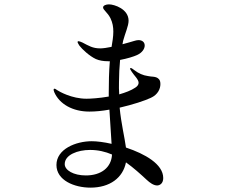

<svg xmlns="http://www.w3.org/2000/svg" viewBox="-20 -830 1040 881"><path d="M558 -153C552 -199 536 -263 529 -336C590 -350 644 -368 672 -381C705 -396 716 -423 716 -444C716 -454 714 -462 709 -467C702 -475 692 -477 683 -478C673 -479 669 -479 659 -481C636 -484 615 -494 598 -507C589 -514 583 -518 580 -518C578 -518 577 -517 577 -515C577 -512 580 -508 585 -500C595 -484 616 -466 616 -450C616 -443 612 -435 601 -428C582 -415 555 -405 527 -397C526 -415 525 -435 526 -455C526 -487 528 -522 531 -555C563 -561 593 -570 610 -578C632 -588 644 -606 644 -621C644 -638 631 -646 615 -646C609 -646 602 -644 595 -642C585 -639 565 -633 542 -627L545 -643C554 -677 570 -711 570 -735C570 -789 504 -810 480 -810C467 -810 453 -805 453 -796C453 -784 473 -774 487 -746C497 -725 500 -706 500 -685C500 -662 496 -639 492 -615C472 -611 454 -608 440 -608C405 -608 387 -620 358 -635C351 -638 344 -641 340 -641C337 -641 336 -640 336 -637C336 -634 340 -628 344 -621C357 -604 390 -573 420 -559C436 -552 455 -549 476 -549H484C480 -501 479 -451 479 -402V-387C434 -379 393 -377 377 -377C309 -377 252 -410 243 -416C238 -419 234 -423 230 -423C227 -423 226 -421 226 -418C226 -416 227 -413 229 -407C253 -352 314 -318 390 -318C418 -318 450 -321 482 -327C485 -274 489 -212 492 -170C457 -178 424 -182 401 -182C328 -182 239 -146 239 -73C239 -2 322 31 395 31C484 31 544 -14 558 -85C593 -60 625 -31 653 -5C668 9 685 21 701 21C712 21 729 13 729 -13C729 -77 645 -124 558 -153ZM374 -25C317 -25 277 -49 277 -77C277 -120 337 -142 393 -142C430 -142 464 -134 494 -121C491 -61 444 -25 374 -25Z"/></svg>

Font: Shippori Mincho OTF Medium
Style: Regular
Weight: 500
Designer: FONTDASU
Foundry: FONTDASU / Google Inc. / but / Adobe
Version: Version 3.300;hotconv 1.0.109;makeotfexe 2.5.65596